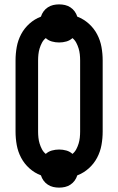

<svg xmlns="http://www.w3.org/2000/svg" viewBox="-20 -806 540 877"><path d="M250 51Q236 51 223 48Q210 45 198.5 37.5Q187 30 179 19Q171 8 167 -5Q138 -16 114.5 -37Q91 -58 76.5 -85.5Q62 -113 56.5 -143.5Q51 -174 51 -205V-530Q51 -561 56.5 -591.5Q62 -622 76.5 -649.5Q91 -677 114.5 -698Q138 -719 167 -730Q171 -743 179 -754Q187 -765 198.5 -772.5Q210 -780 223 -783Q236 -786 250 -786Q264 -786 277 -783Q290 -780 301.5 -772.5Q313 -765 321 -754Q329 -743 333 -730Q362 -719 385.5 -698Q409 -677 423.5 -649.5Q438 -622 443.5 -591.5Q449 -561 449 -530V-205Q449 -174 443.5 -143.5Q438 -113 423.5 -85.5Q409 -58 385.5 -37Q362 -16 333 -5Q329 8 321 19Q313 30 301.5 37.5Q290 45 277 48Q264 51 250 51ZM189 -103Q201 -114 217 -118.5Q233 -123 250 -123Q267 -123 283 -118.5Q299 -114 311 -103Q322 -112 328.5 -124.5Q335 -137 339 -150Q343 -163 344.5 -177Q346 -191 346 -205V-530Q346 -544 344.5 -558Q343 -572 339 -585Q335 -598 328.5 -610.5Q322 -623 311 -632Q299 -621 283 -616.5Q267 -612 250 -612Q233 -612 217 -616.5Q201 -621 189 -632Q178 -623 171.5 -610.5Q165 -598 161 -585Q157 -572 155.5 -558Q154 -544 154 -530V-205Q154 -191 155.5 -177Q157 -163 161 -150Q165 -137 171.5 -124.5Q178 -112 189 -103Z"/></svg>

Font: Iosevka Curly
Style: Bold
Weight: 700
Monospace: yes
Designer: Belleve Invis
Foundry: Belleve Invis
Version: Version 22.1.2; ttfautohint (v1.8.4)